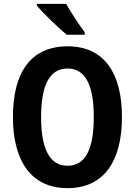

<svg xmlns="http://www.w3.org/2000/svg" viewBox="-20 -965 699 995"><path d="M323 -945H171V-936C202 -898 285 -818 326 -785H419V-798C393 -832 347 -901 323 -945ZM612 -358C612 -581 524 -725 330 -725C140 -725 47 -590 47 -359C47 -137 137 10 330 10C523 10 612 -136 612 -358ZM193 -358C193 -520 235 -610 330 -610C424 -610 466 -521 466 -358C466 -194 424 -106 330 -106C236 -106 193 -196 193 -358Z"/></svg>

Font: Noto Sans Display SemiCondensed
Style: Bold
Weight: 700
Width: 4
Designer: Monotype Design Team
Foundry: Monotype Imaging Inc.
Version: Version 1.900